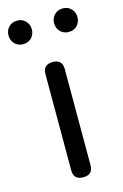

<svg xmlns="http://www.w3.org/2000/svg" viewBox="-143 -820 561 874"><g transform="rotate(-15 137.5 -383.5)"><path d="M138 0Q92 0 92 -45V-498Q92 -543 138 -543Q183 -543 183 -498V-271V-45Q183 0 138 0ZM30 -656Q6 -656 -9.5 -672Q-25 -688 -25 -711Q-25 -735 -9.5 -751Q6 -767 30 -767Q54 -767 69.5 -751Q85 -735 85 -711Q85 -689 70 -672Q54 -656 30 -656ZM245 -656Q221 -656 205.5 -672Q190 -688 190 -711Q190 -735 205.5 -751Q221 -767 245 -767Q269 -767 284.5 -751Q300 -735 300 -711Q300 -689 285 -672Q269 -656 245 -656Z"/></g></svg>

Font: GenSenRounded JP R
Style: Regular
Weight: 400
Version: Version 1.501;PS 1;hotconv 16.6.51;makeotf.lib2.5.65220